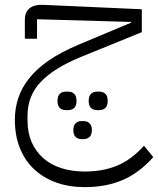

<svg xmlns="http://www.w3.org/2000/svg" viewBox="-20 -464 649 788"><path d="M328 304Q263 304 210.5 285Q158 266 120 230.5Q82 195 61.5 143.5Q41 92 41 27Q41 -19 55 -61.5Q69 -104 100 -143Q131 -182 180.5 -216Q230 -250 301 -280L518 -371V-374L132 -385V-305H82V-382Q82 -415 102 -430.5Q122 -446 160 -444L562 -426V-332L309 -229Q200 -184 146.5 -127Q93 -70 93 10V32Q93 81 110 119.5Q127 158 157.5 185Q188 212 231.5 226Q275 240 328 240Q403 240 461.5 215.5Q520 191 571 134L609 181Q551 246 483 275Q415 304 328 304ZM379 -12Q363 -12 353.5 -21Q344 -30 344 -50Q344 -70 353.5 -79Q363 -88 379 -88H387Q403 -88 412.5 -79Q422 -70 422 -50Q422 -30 412.5 -21Q403 -12 387 -12ZM314 107Q300 107 290.5 98Q281 89 281 70Q281 51 290.5 42Q300 33 314 33H323Q338 33 347.5 42Q357 51 357 70Q357 89 347.5 98Q338 107 323 107ZM251 -12Q235 -12 225.5 -21Q216 -30 216 -50Q216 -70 225.5 -79Q235 -88 251 -88H259Q275 -88 284.5 -79Q294 -70 294 -50Q294 -30 284.5 -21Q275 -12 259 -12Z"/></svg>

Font: IBM Plex Sans Arabic Light
Style: Regular
Weight: 300
Designer: Mike Abbink, Paul van der Laan, Pieter van Rosmalen, Wael Morcos, Khajak Apelian
Foundry: Bold Monday
Version: Version 1.2